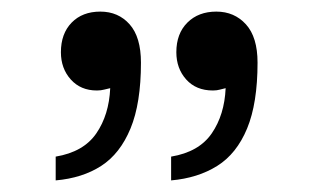

<svg xmlns="http://www.w3.org/2000/svg" viewBox="-20 -710 539 331"><path d="M76 -440Q124 -448 146 -480Q168 -512 170 -558Q165 -557 159.5 -555.5Q154 -554 147 -554Q119 -554 102 -573Q85 -592 85 -620Q85 -652 103.5 -671Q122 -690 153 -690Q184 -690 203.5 -668Q223 -646 223 -602Q223 -532 205 -488.5Q187 -445 154.5 -424Q122 -403 76 -399ZM275 -440Q323 -448 345 -480Q367 -512 369 -558Q364 -557 359 -555.5Q354 -554 347 -554Q318 -554 301 -573Q284 -592 284 -620Q284 -652 303 -671Q322 -690 353 -690Q384 -690 404 -668Q424 -646 424 -602Q424 -532 406 -488.5Q388 -445 354.5 -424Q321 -403 275 -399Z"/></svg>

Font: Montagu Slab 24pt
Style: Regular
Weight: 400
Designer: Florian Karsten
Foundry: Florian Karsten
Version: Version 1.000